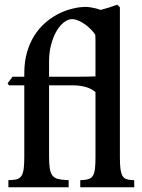

<svg xmlns="http://www.w3.org/2000/svg" viewBox="-20 -794 600 814"><path d="M27.8 -30.8Q44.9 -31.2 55.7 -35.6Q66.4 -40 72.5 -51Q78.6 -62 80.8 -81.5Q83 -101.1 83 -131.8V-432.1H18.1L12.2 -440.9L33.2 -468.8H83V-482.9Q83 -533.2 94.7 -573Q106.4 -612.8 126 -643.6Q145.5 -674.3 170.7 -696.3Q195.8 -718.3 222.9 -732.7Q250 -747.1 276.4 -754.6Q302.7 -762.2 325.2 -763.7Q343.8 -766.1 365.2 -762.7Q386.7 -759.3 407.2 -752Q423.3 -756.3 440.7 -761.7Q458 -767.1 476.6 -773.9Q480.5 -771.5 483.4 -768.8Q486.3 -766.1 488.3 -762.7V-127Q488.3 -97.7 490.5 -79.3Q492.7 -61 498.3 -50.3Q503.9 -39.6 513.2 -35.6Q522.5 -31.7 536.6 -30.8L548.8 -30.3L549.3 0H320.3V-30.3L332.5 -30.8Q348.1 -31.7 358.4 -35.9Q368.7 -40 374.5 -50.3Q380.4 -60.5 382.6 -78.6Q384.8 -96.7 384.8 -126V-403.3Q366.2 -419.4 341.1 -425.8Q315.9 -432.1 292 -432.1H188V-132.3Q188 -100.6 190.9 -81.1Q193.8 -61.5 201.7 -50.8Q209.5 -40 223.9 -35.9Q238.3 -31.7 260.7 -30.8L271 -30.3V0H15.6V-30.3ZM317.9 -468.8Q351.1 -468.8 384.8 -470.2V-621.6Q384.8 -628.4 384.5 -635Q384.3 -641.6 383.8 -647Q380.4 -652.3 376.5 -657Q372.6 -661.6 368.2 -666.5Q358.9 -676.3 347.9 -685.1Q336.9 -693.8 325.9 -700Q314.9 -706.1 304.2 -709.7Q293.5 -713.4 284.7 -712.9Q267.6 -712.4 250.2 -698.7Q232.9 -685.1 219 -660.9Q205.1 -636.7 196.5 -604Q188 -571.3 188 -532.7V-468.8Z"/></svg>

Font: VarendraSemibold
Style: Regular
Weight: 600
Designer: Jacob Thomas
Foundry: Bangla Type Foundry
Version: Version 1.008